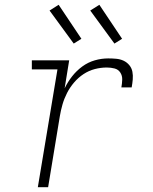

<svg xmlns="http://www.w3.org/2000/svg" viewBox="-20 -782 640 802"><path d="M138 0 220 -492H113V-530H269L250 -413Q263 -440 281.5 -463.5Q300 -487 324 -504.5Q348 -522 376 -530Q404 -538 432 -538Q449 -538 465.5 -536.5Q482 -535 496 -528.5Q510 -522 520 -510Q530 -498 533 -482.5Q536 -467 534.5 -450Q533 -433 530 -417H487Q490 -433 490.5 -449.5Q491 -466 482.5 -479Q474 -492 458.5 -496Q443 -500 426 -500Q401 -500 376 -493.5Q351 -487 329 -472.5Q307 -458 289.5 -437.5Q272 -417 260 -393.5Q248 -370 241 -345.5Q234 -321 230 -297L181 0ZM458 -600 357 -738 395 -762 490 -620ZM288 -600 187 -738 225 -762 320 -620Z"/></svg>

Font: Iosevka Curly Slab XLtEx
Style: Italic
Weight: 200
Width: 7
Italic angle: -9°
Monospace: yes
Designer: Belleve Invis
Foundry: Belleve Invis
Version: Version 11.1.0; ttfautohint (v1.8.3)